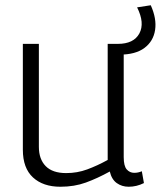

<svg xmlns="http://www.w3.org/2000/svg" viewBox="-20 -701 612 731"><path d="M210 10Q144 10 105.5 -25.5Q67 -61 67 -131V-534H128V-142Q128 -95 154 -68.5Q180 -42 232 -42Q274 -42 312 -56Q350 -70 390 -92V-534H451V-103Q451 -69 462.5 -56Q474 -43 491 -43Q506 -43 520 -49L528 -4Q500 10 470 10Q444 10 424.5 -4Q405 -18 398 -48Q351 -22 307 -6Q263 10 210 10ZM422 -493V-534H429Q489 -534 510.5 -573.5Q532 -613 502 -673L554 -681Q577 -630 570.5 -587Q564 -544 530 -518.5Q496 -493 435 -493Z"/></svg>

Font: Georama Light
Style: Regular
Weight: 300
Designer: Jean-Baptiste Levee
Foundry: Production Type
Version: Version 1.000